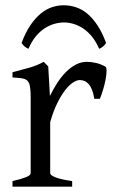

<svg xmlns="http://www.w3.org/2000/svg" viewBox="-20 -701 436 721"><path d="M376 -450.7Q380.4 -447.8 380.1 -433.6Q379.9 -419.4 376.2 -400.9Q372.6 -382.3 366.7 -362.8Q360.8 -343.3 355 -330.1H334Q331.1 -349.6 325.7 -363.3Q320.3 -377 313.2 -385Q306.2 -393.1 297.6 -396.7Q289.1 -400.4 279.8 -400.4Q269 -400.4 254.6 -391.4Q240.2 -382.3 225.1 -363Q210 -343.8 195.1 -313.7Q180.2 -283.7 168.5 -242.2V-50.8Q168.5 -43.5 186.8 -35.6Q205.1 -27.8 251 -21V0H26.9V-21Q59.1 -28.3 77.1 -35.4Q95.2 -42.5 95.2 -50.8V-335Q95.2 -351.1 94.2 -362.1Q93.3 -373 91.8 -379.9Q90.3 -386.7 88.1 -390.6Q85.9 -394.5 84 -397Q80.6 -400.4 76.4 -402.6Q72.3 -404.8 65.7 -406.2Q59.1 -407.7 49.8 -408.4Q40.5 -409.2 26.9 -410.2V-429.7Q58.6 -438 89.1 -446.5Q119.6 -455.1 144 -468.8L161.1 -451.7L167.5 -340.8Q180.7 -367.7 196 -391.1Q211.4 -414.6 229 -431.9Q246.6 -449.2 265.9 -459Q285.2 -468.8 306.2 -468.8Q321.8 -468.8 339.8 -464.8Q357.9 -460.9 376 -450.7ZM61 -539.6Q75.7 -579.1 94 -606Q112.3 -632.8 132.6 -649.7Q152.8 -666.5 174.8 -673.8Q196.8 -681.2 218.8 -681.2Q242.7 -681.2 265.1 -673.8Q287.6 -666.5 307.9 -649.7Q328.1 -632.8 345.9 -606Q363.8 -579.1 378.4 -539.6Q372.6 -530.8 366.7 -526.1Q360.8 -521.5 352.5 -517.6Q340.3 -545.4 324.5 -564.5Q308.6 -583.5 291 -595Q273.4 -606.4 255.1 -611.6Q236.8 -616.7 220.7 -616.7Q203.6 -616.7 184.8 -611.6Q166 -606.4 148.2 -595Q130.4 -583.5 114.5 -564.5Q98.6 -545.4 86.9 -517.6Q78.6 -521.5 72.8 -526.1Q66.9 -530.8 61 -539.6Z"/></svg>

Font: Gentium
Style: Regular
Weight: 400
Designer: J. Victor Gaultney
Version: Version 1.03; 2011; OFL 1.1 release